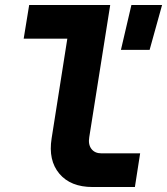

<svg xmlns="http://www.w3.org/2000/svg" viewBox="-20 -750 670 770"><path d="M351 0Q263 0 218 -53.5Q173 -107 187 -195L250 -595H75L97 -730H422L338 -200Q333 -171 346.5 -153Q360 -135 387 -135H542L521 0ZM465 -550 507 -730H630L580 -550Z"/></svg>

Font: JetBrains Mono NL ExtraBold
Style: Italic
Weight: 800
Italic angle: -9°
Monospace: yes
Designer: Philipp Nurullin, Konstantin Bulenkov
Foundry: JetBrains
Version: Version 2.305; ttfautohint (v1.8.4.7-5d5b)